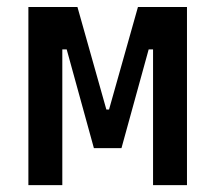

<svg xmlns="http://www.w3.org/2000/svg" viewBox="-20 -538 626 558"><path d="M62.5 0H161.1V-394.5H173.8L252.9 -107.4H333L412.1 -394.5H424.8V0H523.4V-517.6H380.9L296.9 -219.7H289.1L205.1 -517.6H62.5Z"/></svg>

Font: Cascadia Code PL
Style: Regular
Weight: 400
Monospace: yes
Designer: Aaron Bell
Foundry: Saja Typeworks
Version: Version 2404.023